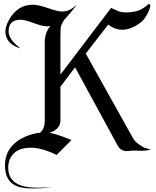

<svg xmlns="http://www.w3.org/2000/svg" viewBox="-20 -841 868 1070"><path d="M819.5 -7.9 781.6 -18.9Q750 -37.9 738.7 -48.7Q727.4 -59.5 722.1 -69.5L457.9 -542.6L583.2 -704.2Q618.9 -675.3 663.7 -675.3Q681.6 -675.3 700 -681.3Q718.4 -687.4 734.7 -696.3Q751.1 -705.3 763.4 -715.3Q775.8 -725.3 782.6 -734.2Q811.6 -772.6 818.4 -810.5L810.5 -820.5Q771.1 -783.7 731.1 -776.8Q661.6 -763.7 626.8 -784.7L598.9 -796.8L316.8 -425.3Q316.8 -509.5 316.8 -559.5Q316.8 -611.1 316.8 -639.5Q316.8 -668.4 317.9 -680.3Q318.9 -692.1 321.1 -698.4Q325.8 -710 330.3 -718.4Q334.7 -726.8 341.6 -734.2Q381.6 -777.9 408.4 -816.3Q369.5 -776.8 327.9 -776.8Q301.1 -776.8 251.1 -794.7Q194.7 -814.7 162.1 -814.7Q79.5 -814.7 31.6 -733.2Q8.9 -692.6 10 -661.6Q13.7 -595.3 94.2 -571.1L70.5 -591.1Q27.9 -630 27.9 -666.3Q27.9 -731.1 94.2 -731.1Q118.4 -731.1 168.9 -712.1Q216.3 -694.2 244.2 -694.2Q249.5 -694.2 260.5 -696.3Q229.5 -658.4 229.5 -606.8V-170Q229.5 -124.2 203.7 -101.6Q160 -96.3 123.2 -80.5Q7.9 -30 7.9 80.5Q7.9 158.9 57.4 187.9Q89.5 209.5 165.8 209.5Q207.9 209.5 271.1 202.6L203.7 204.7H183.7Q25.8 204.7 25.8 92.6Q25.8 39.5 63.7 7.9Q92.6 -15.8 143.2 -17.9Q209.5 -20 295.3 22.6L378.4 -60.5Q303.2 -92.1 256.3 -101.1Q262.1 -103.2 267.1 -105.3Q272.1 -107.4 275.3 -108.4Q316.8 -130 316.8 -170V-357.9L398.4 -465.8L636.8 -27.9Q653.7 1.1 687.4 1.1Q696.3 1.1 701.6 0Q715.3 -3.2 761.6 -1.1Q798.4 0 819.5 -7.9Z"/></svg>

Font: MM Bagan
Style: Regular
Weight: 400
Designer: Khon Soe Zaw Thu
Version: Version 1.00 July 10, 2016, initial release